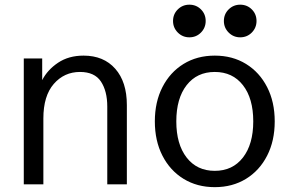

<svg xmlns="http://www.w3.org/2000/svg" viewBox="-20 -772 1218 804"><path d="M79.6 0V-527.3H156.7V-436.5Q178.7 -479.5 223.1 -509.3Q267.6 -539.1 330.1 -539.1Q414.1 -539.1 462.6 -484.1Q511.2 -429.2 511.2 -332V0H429.2V-325.7Q429.2 -390.6 402.6 -430.7Q376 -470.7 314.9 -470.7Q249 -470.7 205.3 -420.7Q161.6 -370.6 161.6 -275.9V0Z M879.4 11.7Q805.2 11.7 748.5 -23.2Q691.9 -58.1 660.2 -120.1Q628.4 -182.1 628.4 -263.7Q628.4 -345.2 660.2 -407.2Q691.9 -469.2 748.5 -504.2Q805.2 -539.1 879.4 -539.1Q953.6 -539.1 1010.3 -504.2Q1066.9 -469.2 1098.6 -407.2Q1130.4 -345.2 1130.4 -263.7Q1130.4 -182.1 1098.6 -120.1Q1066.9 -58.1 1010.3 -23.2Q953.6 11.7 879.4 11.7ZM879.4 -56.6Q954.1 -56.6 997.3 -112.3Q1040.5 -168 1040.5 -263.7Q1040.5 -359.9 997.3 -415.3Q954.1 -470.7 879.4 -470.7Q804.7 -470.7 761.5 -415.3Q718.3 -359.9 718.3 -263.7Q718.3 -168 761.5 -112.3Q804.7 -56.6 879.4 -56.6ZM772.9 -615.7Q744.6 -615.7 724.6 -635.7Q704.6 -655.8 704.6 -684.1Q704.6 -712.9 724.6 -732.7Q744.6 -752.4 772.9 -752.4Q801.8 -752.4 821.5 -732.7Q841.3 -712.9 841.3 -684.1Q841.3 -655.8 821.5 -635.7Q801.8 -615.7 772.9 -615.7ZM985.8 -615.7Q957.5 -615.7 937.5 -635.7Q917.5 -655.8 917.5 -684.1Q917.5 -712.9 937.5 -732.7Q957.5 -752.4 985.8 -752.4Q1014.6 -752.4 1034.4 -732.7Q1054.2 -712.9 1054.2 -684.1Q1054.2 -655.8 1034.4 -635.7Q1014.6 -615.7 985.8 -615.7Z"/></svg>

Font: Schibsted Grotesk
Style: Regular
Weight: 400
Designer: Bakken & Baeck AS, Henrik Kongsvoll
Foundry: Schibsted ASA
Version: Version 1.100; ttfautohint (v1.8.4.7-5d5b);gftools[0.9.25]